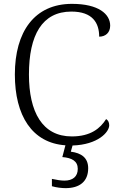

<svg xmlns="http://www.w3.org/2000/svg" viewBox="-20 -744 625 995"><path d="M320 231C392 231 437 197 437 128C437 73 401 49 347 42L356 10C487 6 546 -59 546 -95C546 -110 540 -121 530 -127C500 -79 450 -37 352 -37C199 -37 130 -164 130 -358C130 -562 198 -684 350 -684C460 -684 494 -625 494 -554C527 -554 551 -575 551 -611C551 -671 491 -724 353 -724C159 -724 57 -580 57 -358C57 -145 146 -3 319 9L303 70C353 74 383 91 383 131C383 172 356 192 314 192C294 192 273 188 249 183V221C273 228 300 231 320 231Z"/></svg>

Font: Noto Serif Telugu Light
Style: Regular
Weight: 300
Designer: Jelle Bosma - Monotype Design Team
Foundry: Monotype Imaging Inc.
Version: Version 2.005